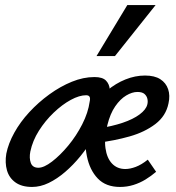

<svg xmlns="http://www.w3.org/2000/svg" viewBox="-20 -729 697 760"><path d="M107 11Q66 11 41 -7Q16 -25 7.5 -55Q-1 -85 5 -121Q13 -161 36.5 -203.5Q60 -246 96 -285Q132 -324 175.5 -355.5Q219 -387 264.5 -405.5Q310 -424 354 -424Q386 -424 399.5 -410Q413 -396 414.5 -375Q416 -354 412 -332Q406 -299 389.5 -261.5Q373 -224 350 -185Q327 -146 298.5 -111Q270 -76 238 -48.5Q206 -21 173 -5Q140 11 107 11ZM132 -65Q154 -65 186 -89.5Q218 -114 250 -152.5Q282 -191 305.5 -237Q329 -283 335 -327Q338 -340 334.5 -346Q331 -352 321 -352Q294 -352 260 -333.5Q226 -315 192.5 -283Q159 -251 134 -211.5Q109 -172 100 -129Q95 -103 102 -84Q109 -65 132 -65ZM455 11Q399 11 367 -22.5Q335 -56 324 -110.5Q313 -165 321 -228Q326 -270 348.5 -306.5Q371 -343 404.5 -371Q438 -399 476.5 -414.5Q515 -430 554 -430Q592 -430 614.5 -415.5Q637 -401 645.5 -376Q654 -351 647 -320Q637 -270 595 -238Q553 -206 493 -189Q433 -172 367 -164L371 -221Q424 -229 465.5 -243Q507 -257 532.5 -276Q558 -295 563 -315Q566 -326 563.5 -337.5Q561 -349 552 -357Q543 -365 524 -365Q503 -365 479.5 -351Q456 -337 436 -308Q416 -279 405 -234Q392 -182 397.5 -142.5Q403 -103 423.5 -81.5Q444 -60 476 -60Q495 -60 517.5 -68.5Q540 -77 565 -97L598 -49Q578 -32 556 -18.5Q534 -5 508.5 3Q483 11 455 11ZM362 -507 484 -709H596L435 -507Z"/></svg>

Font: Ysabeau Office SemiBold
Style: Italic
Weight: 600
Italic angle: -12°
Designer: Christian Thalmann (Catharsis Fonts)
Version: Version 2.001;gftools[0.9.30]; featfreeze: tnum,lnum,ss02